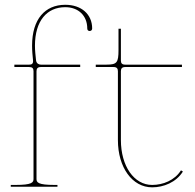

<svg xmlns="http://www.w3.org/2000/svg" viewBox="-20 -780 815 802"><path d="M380 -500H454.5C468 -500 472.5 -493.5 472.5 -482.5V-195C472.5 -80.5 532.5 2.5 615.5 2.5C663 2.5 715.5 -18 744 -63.5L736 -68.5C709.5 -26.5 660.5 -7.5 615.5 -7.5C540 -7.5 485 -86 485 -195V-482.5C485 -493.5 489.5 -500 503 -500H740V-510H503C489.5 -510 485 -516 485 -527V-660H475V-571.5C475 -518.5 468.5 -510 425 -510H380ZM40 -500H102C114.5 -500 120 -495 120 -483V-32.5C120 -18 113.5 -7.5 45 -7.5H25V0H220V-7.5H207.5C139 -7.5 132.5 -18 132.5 -32.5V-482.5C132.5 -493.5 137 -500 150.5 -500H315V-510H150.5C144 -510 132 -513.5 130.5 -528.5C128.5 -548 126 -568 126 -589C126 -693.5 176.5 -750 252.5 -750C307.5 -750 344.5 -714.5 344.5 -661C344.5 -655 348 -650.5 354.5 -650.5C361 -650.5 365 -655 365 -661C365 -720.5 320 -760 252.5 -760C168.5 -760 114 -700.5 114 -589.5C114 -568 116 -547.5 118 -527.5C119.5 -512 110.5 -510 102 -510H40Z"/></svg>

Font: Znikomit
Style: Regular
Weight: 100
Designer: gluk
Foundry: gluk
Version: Version 0.55